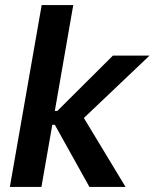

<svg xmlns="http://www.w3.org/2000/svg" viewBox="-20 -740 612 760"><path d="M144 0 187 -246H197L334 0H477L312 -273L572 -520H427L207 -301H197L270 -720H145L19 0Z"/></svg>

Font: Fixel Text 20240404 SemiBold
Style: Italic
Weight: 600
Width: 4
Italic angle: -10°
Designer: AlfaBravo + MacPaw
Foundry: Kyrylo Tkachov, Marchela Mozhyna, Serhii Makarenko, Maria Weinstein, Zakhar Kryvoshyya
Version: Version 1.211;Glyphs 3.2 (3225)